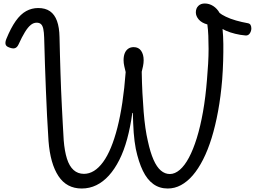

<svg xmlns="http://www.w3.org/2000/svg" viewBox="-20 -1061 1476 1100"><path d="M448 19Q362 19 315 -52Q268 -123 258 -253Q253 -326 249.5 -398.5Q246 -471 243 -544.5Q240 -618 237.5 -693Q235 -768 233 -846Q232 -877 228 -895.5Q224 -914 215 -922.5Q206 -931 190 -931Q172 -931 156 -918Q140 -905 123 -877.5Q106 -850 86 -806Q78 -789 65.5 -785Q53 -781 33 -789Q15 -795 12 -807Q9 -819 16 -837Q42 -901 70 -940.5Q98 -980 130 -997.5Q162 -1015 199 -1015Q240 -1015 266.5 -996.5Q293 -978 306.5 -941Q320 -904 321 -848Q322 -796 323.5 -745Q325 -694 326.5 -644.5Q328 -595 330 -546.5Q332 -498 334.5 -450Q337 -402 339.5 -354Q342 -306 345 -257Q350 -195 363.5 -152Q377 -109 401.5 -87Q426 -65 461 -65Q491 -65 518.5 -82Q546 -99 570.5 -132.5Q595 -166 615.5 -215.5Q636 -265 652.5 -329.5Q669 -394 681 -474Q693 -554 700 -648Q696 -664 692 -682Q688 -700 688 -716Q688 -739 694.5 -755.5Q701 -772 714 -781.5Q727 -791 746 -791Q774 -791 788.5 -770Q803 -749 803 -716Q803 -700 799.5 -682.5Q796 -665 792 -650Q793 -585 796 -527.5Q799 -470 803 -420.5Q807 -371 813 -329Q819 -287 827 -253Q841 -188 859.5 -146Q878 -104 901.5 -84Q925 -64 953 -64Q982 -64 1010 -88Q1038 -112 1062.5 -158Q1087 -204 1107.5 -270Q1128 -336 1143 -420.5Q1158 -505 1166 -607Q1170 -653 1172.5 -697Q1175 -741 1175 -781Q1175 -821 1173.5 -856.5Q1172 -892 1168 -921Q1135 -930 1118.5 -949.5Q1102 -969 1102 -990Q1102 -1013 1116 -1027Q1130 -1041 1153 -1041Q1179 -1041 1201.5 -1026.5Q1224 -1012 1238 -987Q1248 -978 1273.5 -965.5Q1299 -953 1332.5 -943.5Q1366 -934 1400 -928Q1411 -926 1415.5 -918Q1420 -910 1420 -898Q1420 -883 1411 -869.5Q1402 -856 1385 -858Q1371 -859 1356.5 -861.5Q1342 -864 1327.5 -867.5Q1313 -871 1299.5 -875.5Q1286 -880 1274.5 -885Q1263 -890 1255 -895Q1259 -856 1259.5 -809.5Q1260 -763 1258.5 -711.5Q1257 -660 1253 -606Q1245 -509 1229.5 -424.5Q1214 -340 1192.5 -270.5Q1171 -201 1143.5 -147Q1116 -93 1084.5 -56.5Q1053 -20 1017 -0.5Q981 19 941 19Q894 19 858.5 -6.5Q823 -32 798.5 -82.5Q774 -133 758 -208Q754 -229 751 -252Q748 -275 746 -301Q744 -327 743 -355.5Q742 -384 741 -414H738Q727 -333 708.5 -265Q690 -197 663.5 -144.5Q637 -92 604 -55.5Q571 -19 532 0Q493 19 448 19Z"/></svg>

Font: Playwrite PE
Style: Regular
Weight: 400
Designer: Veronika Burian, José Scaglione
Foundry: TypeTogether
Version: Version 1.002